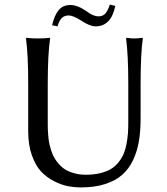

<svg xmlns="http://www.w3.org/2000/svg" viewBox="-20 -814 732 844"><path d="M413.1 -742.2Q430.7 -742.2 441.7 -752.9Q452.6 -763.7 462.9 -793.9L486.8 -788.1Q468.8 -698.2 399.9 -698.2Q374.5 -698.2 335.9 -724.1Q300.8 -746.1 282.2 -746.1Q263.2 -746.1 251.7 -734.9Q240.2 -723.6 232.9 -698.2L209 -703.1Q219.7 -748.5 238.5 -770.3Q257.3 -792 289.1 -792Q321.3 -792 360.8 -764.2Q389.6 -742.2 413.1 -742.2ZM543.9 -444.8Q543.9 -573.7 534.2 -645L536.1 -647.9Q554.7 -645 570.8 -645Q587.9 -645 606 -647.9L607.9 -645Q598.1 -578.6 598.1 -444.8V-294.9Q598.1 -238.8 590.8 -194.3Q583.5 -149.9 565.2 -110.8Q546.9 -71.8 517.6 -45.9Q488.3 -20 442.6 -5.1Q397 9.8 336.9 9.8Q306.6 9.8 277.8 4.2Q249 -1.5 216.6 -18.1Q184.1 -34.7 159.9 -60.8Q135.7 -86.9 119.9 -132.1Q104 -177.2 104 -235.8V-444.8Q104 -573.7 94.2 -645L96.2 -647.9Q114.3 -645 147 -645Q179.7 -645 198.2 -647.9L200.2 -645Q189.9 -575.2 189.9 -444.8V-269Q189.9 -255.4 190.2 -246.8Q190.4 -238.3 191.9 -219.5Q193.4 -200.7 196 -187Q198.7 -173.3 204.6 -154.1Q210.4 -134.8 218.5 -120.8Q226.6 -106.9 239.7 -92Q252.9 -77.1 269 -67.6Q285.2 -58.1 307.9 -52Q330.6 -45.9 357.9 -45.9Q393.1 -45.9 421.4 -53Q449.7 -60.1 468.8 -71.8Q487.8 -83.5 502 -101.8Q516.1 -120.1 523.9 -138.7Q531.7 -157.2 536.4 -182.4Q541 -207.5 542.5 -228.8Q543.9 -250 543.9 -276.9Z"/></svg>

Font: Linux Biolinum G
Style: Regular
Weight: 400
Designer: Philipp H. Poll
Foundry: Philipp H. Poll
Version: Version 1.1.0 ; ttfautohint (v1.6)